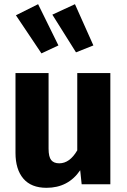

<svg xmlns="http://www.w3.org/2000/svg" viewBox="-20 -880 608 917"><path d="M507 0H370L363 -67Q306 17 202 17Q129 17 91.5 -27Q54 -71 54 -150V-531H212V-170Q212 -131 224.5 -115.5Q237 -100 263 -100Q313 -100 349 -162V-531H507ZM259 -663 178 -625 56 -807 162 -860ZM426 -663 343 -630 230 -810 338 -860Z"/></svg>

Font: FiraGOUPP
Style: Bold
Weight: 700
Designer: bBox Type
Foundry: bBox Type GmbH
Version: Version 1.001